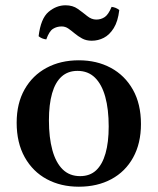

<svg xmlns="http://www.w3.org/2000/svg" viewBox="-20 -691 596 726"><path d="M273 -423Q237 -423 213 -401.5Q189 -380 177 -338Q165 -296 165 -236Q165 -171 178 -123.5Q191 -76 217 -50.5Q243 -25 283 -25L278 15Q210 15 157 -13.5Q104 -42 73.5 -96.5Q43 -151 43 -227Q43 -300 73 -353Q103 -406 156 -434.5Q209 -463 278 -463ZM283 -25Q320 -25 343.5 -47Q367 -69 379 -111Q391 -153 391 -213Q391 -278 378 -325Q365 -372 339 -397.5Q313 -423 273 -423L278 -463Q346 -463 399 -434.5Q452 -406 482.5 -352Q513 -298 513 -222Q513 -149 483.5 -95.5Q454 -42 401 -13.5Q348 15 278 15ZM402 -665Q419 -663 431 -653Q426 -610 410 -584.5Q394 -559 372.5 -548Q351 -537 327 -537Q306 -537 290.5 -545.5Q275 -554 262.5 -564.5Q250 -575 238.5 -583Q227 -591 213 -591Q195 -591 180.5 -582Q166 -573 155 -542Q138 -544 126 -554Q134 -621 163.5 -646Q193 -671 228 -671Q255 -671 274 -657.5Q293 -644 309.5 -630.5Q326 -617 344 -617Q362 -617 376 -626.5Q390 -636 402 -665Z"/></svg>

Font: Poltawski Nowy Medium
Style: Regular
Weight: 500
Version: Version 1.001;gftools[0.9.25]